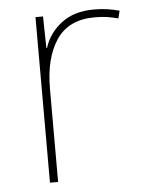

<svg xmlns="http://www.w3.org/2000/svg" viewBox="-44 -573 464 610"><g transform="rotate(-5 187.5 -268.0)"><path d="M278 -536Q302 -536 321.5 -533Q341 -530 359 -525L353 -501Q334 -506 317.5 -508.5Q301 -511 278 -511Q195 -511 156 -453Q117 -395 117 -297V0H91V-528H115L117 -427H119Q133 -473 173.5 -504.5Q214 -536 278 -536Z"/></g></svg>

Font: Noto Sans Cherokee Thin
Style: Regular
Weight: 100
Designer: Monotype Design Team
Foundry: Monotype Imaging Inc.
Version: Version 2.001; ttfautohint (v1.8.4.7-5d5b)